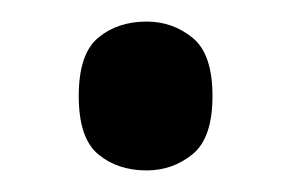

<svg xmlns="http://www.w3.org/2000/svg" viewBox="-20 -151 271 178"><path d="M116 7Q89 7 71 -8Q53 -23 53 -62Q53 -101 71 -116Q89 -131 116 -131Q140 -131 158.5 -116Q177 -101 177 -62Q177 -23 158.5 -8Q140 7 116 7Z"/></svg>

Font: Noto Serif Khmer ExtraCondensed SemiBold
Style: Regular
Weight: 600
Width: 2
Designer: Danh Hong and the Monotype Design Team
Foundry: Monotype Imaging Inc.
Version: Version 2.004; ttfautohint (v1.8.4.7-5d5b)